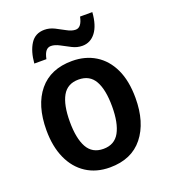

<svg xmlns="http://www.w3.org/2000/svg" viewBox="-138 -846 840 956"><g transform="rotate(-20 282.0 -368.5)"><path d="M518 -272Q518 -143 457 -66.5Q396 10 281 10Q209 10 156 -24.5Q103 -59 74.5 -122.5Q46 -186 46 -272Q46 -404 107.5 -478.5Q169 -553 283 -553Q353 -553 406 -520.5Q459 -488 488.5 -425.5Q518 -363 518 -272ZM170 -272Q170 -184 196.5 -136Q223 -88 282 -88Q341 -88 367.5 -136Q394 -184 394 -272Q394 -361 367.5 -408Q341 -455 282 -455Q223 -455 196.5 -408Q170 -361 170 -272ZM103 -605Q108 -668 133 -707Q158 -746 207 -746Q234 -746 260 -733Q286 -720 310 -706.5Q334 -693 355 -693Q386 -693 397 -747H462Q457 -678 429.5 -642Q402 -606 359 -606Q331 -606 305 -619.5Q279 -633 254.5 -646Q230 -659 210 -659Q194 -659 183.5 -646.5Q173 -634 167 -605Z"/></g></svg>

Font: Noto Sans Khmer SemiCondensed SemiBold
Style: Regular
Weight: 600
Width: 4
Designer: Danh Hong and the Monotype Design Team
Foundry: Monotype Imaging Inc.
Version: Version 2.004; ttfautohint (v1.8.4.7-5d5b)